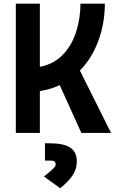

<svg xmlns="http://www.w3.org/2000/svg" viewBox="-20 -713 626 1030"><path d="M64.9 0V-693.4H193.8V-354.5Q268.6 -368.7 316.9 -419.2Q365.2 -469.7 388.4 -542.2Q411.6 -614.7 411.6 -693.4H542.5Q542.5 -589.8 508.1 -495.4Q473.6 -400.9 408.7 -334.5L575.7 0H416.5L300.3 -256.3Q250.5 -232.9 193.8 -224.6V0ZM303.2 296.9 215.8 233.9Q252 205.1 265.4 191.7Q278.8 178.2 278.8 169.4Q278.8 148.4 252.9 148.4H221.2V55.7H248Q322.3 55.7 357.2 79.1Q392.1 102.5 392.1 151.9Q392.1 192.4 370.8 225.6Q349.6 258.8 303.2 296.9Z"/></svg>

Font: CaskaydiaMono NF
Style: Bold
Weight: 700
Designer: Aaron Bell
Foundry: Saja Typeworks
Version: Version 2111.001; ttfautohint (v1.8.4);Nerd Fonts 3.1.1